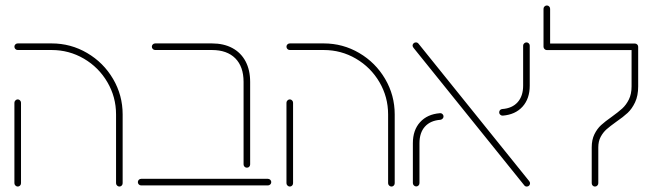

<svg xmlns="http://www.w3.org/2000/svg" viewBox="-20 -677 2383 701"><path d="M32.6 -8.1V-301.9Q32.6 -306.7 36.3 -310.4Q40 -314.1 44.8 -314.1Q49.6 -314.1 53.1 -310.4Q56.7 -306.7 56.7 -301.9V-8.1Q56.7 -3 53.1 0.6Q49.6 4.1 44.8 4.1Q40 4.1 36.3 0.4Q32.6 -3.3 32.6 -8.1ZM415.9 4.1Q411.1 4.1 407.4 0.4Q403.7 -3.3 403.7 -8.1V-259.3Q403.7 -323 372 -377Q340.4 -431.1 286.3 -462.8Q232.2 -494.4 168.5 -494.4H44.8Q39.6 -494.4 36.1 -498Q32.6 -501.5 32.6 -506.7Q32.6 -511.5 36.1 -515Q39.6 -518.5 44.8 -518.5H168.5Q238.5 -518.5 298.1 -483.5Q357.8 -448.5 392.8 -388.9Q427.8 -329.3 427.8 -259.3V-8.1Q427.8 -3 424.3 0.6Q420.7 4.1 415.9 4.1Z M869.3 -76.7V-378.1Q869.3 -433.7 839.1 -464.1Q808.9 -494.4 753.7 -494.4H546.7Q541.5 -494.4 538 -498Q534.4 -501.5 534.4 -506.7Q534.4 -511.5 538 -515Q541.5 -518.5 546.7 -518.5H753.7Q796.7 -518.5 828.1 -501.7Q859.6 -484.8 876.5 -453.1Q893.3 -421.5 893.3 -378.1V-76.7Q893.3 -71.9 890 -68.3Q886.7 -64.8 881.5 -64.8Q876.3 -64.8 872.8 -68.3Q869.3 -71.9 869.3 -76.7ZM483.3 -12.2Q483.3 -17 486.9 -20.6Q490.4 -24.1 495.6 -24.1H958.1Q963 -24.1 966.7 -20.6Q970.4 -17 970.4 -12.2Q970.4 -7 966.7 -3.5Q963 0 958.1 0H495.6Q490.4 0 486.9 -3.5Q483.3 -7 483.3 -12.2Z M1025.9 -8.1V-301.9Q1025.9 -306.7 1029.6 -310.4Q1033.3 -314.1 1038.1 -314.1Q1043 -314.1 1046.5 -310.4Q1050 -306.7 1050 -301.9V-8.1Q1050 -3 1046.5 0.6Q1043 4.1 1038.1 4.1Q1033.3 4.1 1029.6 0.4Q1025.9 -3.3 1025.9 -8.1ZM1409.3 4.1Q1404.4 4.1 1400.7 0.4Q1397 -3.3 1397 -8.1V-259.3Q1397 -323 1365.4 -377Q1333.7 -431.1 1279.6 -462.8Q1225.6 -494.4 1161.9 -494.4H1038.1Q1033 -494.4 1029.4 -498Q1025.9 -501.5 1025.9 -506.7Q1025.9 -511.5 1029.4 -515Q1033 -518.5 1038.1 -518.5H1161.9Q1231.9 -518.5 1291.5 -483.5Q1351.1 -448.5 1386.1 -388.9Q1421.1 -329.3 1421.1 -259.3V-8.1Q1421.1 -3 1417.6 0.6Q1414.1 4.1 1409.3 4.1Z M1894.1 -0.4 1489.6 -502.6Q1486.3 -507.4 1486.3 -510.4Q1486.3 -515.2 1489.8 -518.7Q1493.3 -522.2 1498.5 -522.2Q1504.1 -522.2 1507.8 -517.8L1912.2 -15.6Q1915.2 -11.9 1915.2 -7.8Q1915.2 -3 1911.9 0.6Q1908.5 4.1 1903.3 4.1Q1897.4 4.1 1894.1 -0.4ZM1487.4 -8.5V-154.1Q1487.4 -201.9 1513.7 -230.9Q1540 -260 1585.9 -263.7Q1591.1 -264.4 1595.2 -260.7Q1599.3 -257 1599.3 -251.5Q1599.3 -247 1595.9 -243.7Q1592.6 -240.4 1588.1 -239.6Q1551.5 -237 1531.5 -214.8Q1511.5 -192.6 1511.5 -154.1V-8.5Q1511.5 -3.3 1508 0.2Q1504.4 3.7 1499.6 3.7Q1494.8 3.7 1491.1 0Q1487.4 -3.7 1487.4 -8.5ZM1802.6 -267Q1802.6 -271.9 1805.7 -275.2Q1808.9 -278.5 1813.7 -278.9Q1850 -281.5 1870 -303.9Q1890 -326.3 1890 -364.4V-510.4Q1890 -515.2 1893.7 -518.7Q1897.4 -522.2 1902.2 -522.2Q1907 -522.2 1910.6 -518.7Q1914.1 -515.2 1914.1 -510.4V-364.4Q1914.1 -316.7 1887.8 -287.6Q1861.5 -258.5 1815.6 -254.8Q1810.7 -254.4 1806.7 -258Q1802.6 -261.5 1802.6 -267Z M2140.4 -8.1V-138.9Q2140.4 -166.7 2150.2 -186.7Q2160 -206.7 2174.4 -220Q2188.9 -233.3 2213.3 -250.4Q2237.4 -267.8 2251.9 -280.9Q2266.3 -294.1 2276.1 -313.9Q2285.9 -333.7 2285.9 -361.5V-506.3H2310V-361.5Q2310 -327.4 2298.7 -303.5Q2287.4 -279.6 2271.5 -264.8Q2255.6 -250 2229.3 -231.9Q2207 -215.9 2194.4 -204.8Q2181.9 -193.7 2173.1 -177.4Q2164.4 -161.1 2164.4 -138.9V-8.1Q2164.4 -3.3 2160.9 0.4Q2157.4 4.1 2152.2 4.1Q2147.4 4.1 2143.9 0.6Q2140.4 -3 2140.4 -8.1ZM1976.7 -657Q1981.5 -657 1985 -653.5Q1988.5 -650 1988.5 -644.8V-506.3H1964.4V-644.8Q1964.4 -650 1968.1 -653.5Q1971.9 -657 1976.7 -657ZM1964.4 -506.3Q1964.4 -511.1 1968 -514.6Q1971.5 -518.1 1976.7 -518.1H2297.8Q2303 -518.1 2306.5 -514.6Q2310 -511.1 2310 -506.3Q2310 -501.5 2306.5 -497.8Q2303 -494.1 2297.8 -494.1H1976.7Q1971.9 -494.1 1968.1 -497.8Q1964.4 -501.5 1964.4 -506.3Z"/></svg>

Font: 26F Galaxy Hebrew Thin
Style: Regular
Weight: 100
Designer: C₂₉H₂₅N₃O₅
Version: Version 1.000